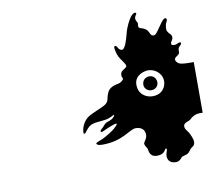

<svg xmlns="http://www.w3.org/2000/svg" viewBox="-90 -872 1188 1064"><g transform="rotate(-10 504.5 -340.5)"><path d="M816 87C841 87 846 68 856 63C866 58 883 58 893 48C903 38 907 27 918 21C929 15 934 7 934 -8C934 -23 922 -50 914 -63C906 -76 895 -83 895 -101C895 -112 904 -117 912 -121C920 -125 929 -126 935 -132C940 -137 961 -157 990 -157H1009V-442H990C956 -442 934 -445 926 -450C916 -456 909 -465 909 -474C909 -483 922 -490 927 -494C935 -500 938 -503 938 -511C938 -519 938 -529 941 -534C944 -539 951 -546 954 -549C957 -552 958 -555 958 -557C958 -561 955 -563 952 -563C942 -563 932 -554 922 -554C912 -554 903 -555 903 -564C903 -570 906 -575 909 -579C912 -583 916 -590 916 -599C916 -608 912 -613 905 -620C898 -627 890 -636 890 -649C890 -662 894 -679 897 -684C900 -689 903 -696 903 -699C903 -702 901 -709 895 -709C889 -709 882 -703 874 -693C868 -686 850 -658 837 -641C828 -629 822 -626 814 -626C806 -626 800 -634 798 -639C796 -644 791 -655 784 -662C777 -669 765 -675 752 -678C740 -681 740 -688 740 -693C740 -696 741 -701 741 -705C741 -707 741 -710 740 -712C737 -719 731 -725 731 -735C731 -745 738 -755 739 -756C740 -757 742 -759 742 -762C742 -765 740 -768 735 -768C730 -768 720 -764 709 -749C698 -734 678 -696 670 -662C662 -628 646 -578 630 -578C621 -578 615 -583 611 -589C607 -595 602 -606 596 -606C590 -606 589 -600 589 -595C589 -590 594 -563 602 -546C612 -525 637 -500 637 -486C637 -476 618 -470 611 -463C606 -458 601 -452 601 -439C601 -426 607 -424 607 -420C607 -412 589 -399 578 -397C549 -392 535 -385 523 -373C511 -361 504 -332 502 -321C500 -310 493 -300 478 -291C463 -282 404 -260 382 -245C360 -230 339 -196 339 -162C339 -158 341 -156 344 -156C353 -156 367 -193 398 -202C411 -206 422 -207 436 -208C446 -209 456 -210 470 -212C499 -216 519 -231 521 -231C523 -231 523 -231 523 -228C523 -223 514 -215 509 -211C504 -207 488 -200 477 -197C466 -194 456 -178 448 -171C440 -164 434 -160 434 -154C434 -151 436 -149 439 -149C442 -149 445 -150 449 -152C463 -159 496 -173 509 -177C516 -179 522 -181 525 -181C528 -181 529 -180 529 -178C529 -174 521 -165 508 -154C495 -143 454 -117 435 -109C416 -101 399 -97 399 -91C399 -85 408 -79 431 -79C549 -79 593 -137 628 -137C663 -137 679 -117 679 -92C679 -67 660 -55 660 -44C660 -33 671 -21 674 -13C677 -5 675 34 719 34C751 34 762 19 767 10C770 4 773 3 775 3C778 3 779 7 777 14C774 25 770 36 770 45C770 70 785 87 816 87ZM674 -373C674 -430 735 -441 751 -441C793 -441 829 -407 829 -368C829 -335 808 -295 752 -295C717 -295 674 -318 674 -373ZM712 -366C712 -346 729 -329 752 -329C775 -329 791 -347 791 -366C791 -393 772 -407 752 -407C732 -407 712 -393 712 -366Z"/></g></svg>

Font: Teranoptia Furiae
Style: Regular
Weight: 400
Designer: Ariel Martín Pérez
Foundry: Tunera Type Foundry
Version: Version 1.001;FEAKit 1.0